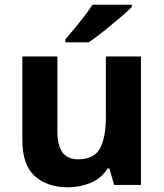

<svg xmlns="http://www.w3.org/2000/svg" viewBox="-20 -786 697 816"><path d="M579 -546V0H465L445 -70H437Q411 -28 365.5 -9Q320 10 269 10Q181 10 128 -37.5Q75 -85 75 -190V-546H224V-227Q224 -169 245 -139Q266 -109 312 -109Q380 -109 405 -155.5Q430 -202 430 -289V-546ZM540 -756Q526 -742 503 -722Q480 -702 453.5 -680Q427 -658 401.5 -638.5Q376 -619 357 -606H258V-619Q274 -638 295.5 -663.5Q317 -689 338 -716.5Q359 -744 373 -766H540Z"/></svg>

Font: Noto Sans Tangsa
Style: Regular
Weight: 400
Designer: David Williams
Foundry: Google LLC
Version: Version 1.504